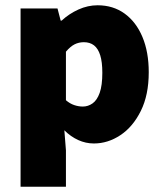

<svg xmlns="http://www.w3.org/2000/svg" viewBox="-20 -532 620 728"><path d="M58 176V-500H198L210 -454H214Q242 -480 277.5 -496Q313 -512 350 -512Q409 -512 452.5 -480.5Q496 -449 520 -392Q544 -335 544 -258Q544 -172 514 -111.5Q484 -51 436.5 -19.5Q389 12 336 12Q305 12 276.5 -1Q248 -14 224 -38L230 38V176ZM294 -128Q314 -128 331 -140Q348 -152 358 -180Q368 -208 368 -256Q368 -297 360 -322.5Q352 -348 336.5 -360Q321 -372 298 -372Q279 -372 263 -364Q247 -356 230 -336V-152Q245 -139 261.5 -133.5Q278 -128 294 -128Z"/></svg>

Font: Source Sans 3 ExtraLight Black
Style: Regular
Weight: 900
Version: Version 3.052;hotconv 1.1.0;makeotfexe 2.6.0